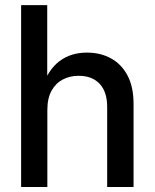

<svg xmlns="http://www.w3.org/2000/svg" viewBox="-20 -748 619 768"><path d="M169.4 -308.6V0H64.5V-727.5H168.9V-398.4H148.4Q172.9 -469.7 218.3 -503.7Q263.7 -537.6 327.6 -537.6Q381.8 -537.6 424.1 -514.4Q466.3 -491.2 490.2 -445.8Q514.2 -400.4 514.2 -332.5V0H408.7V-319.8Q408.7 -380.4 378.7 -412.6Q348.6 -444.8 294.9 -444.8Q259.3 -444.8 231 -429.9Q202.6 -415 186 -384.8Q169.4 -354.5 169.4 -308.6Z"/></svg>

Font: Inter 24pt Medium
Style: Regular
Weight: 500
Designer: Rasmus Andersson
Foundry: rsms
Version: Version 4.001;git-66647c0bb